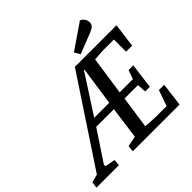

<svg xmlns="http://www.w3.org/2000/svg" viewBox="-300 -1037 1236 1236"><g transform="rotate(-45 318.5 -418.5)"><path d="M-97 0 -90 -43 -35 -58 355 -648H734L712 -484H657V-595H554L481 -590L443 -328H563L585 -389H628L605 -216H563L559 -278H437L405 -58Q420 -56 444.5 -54.5Q469 -53 494 -52H594L632 -160H680L660 0H234L239 -43L310 -57L340 -278H179L42 -71V-57L112 -43L108 0ZM211 -328H348L386 -591H381ZM439 -679 416 -718 590 -837Q605 -830 615.5 -815.5Q626 -801 626 -783Q626 -766 614.5 -754.5Q603 -743 577 -733Z"/></g></svg>

Font: Faustina Medium
Style: Italic
Weight: 500
Italic angle: -8°
Designer: Alfonso Garcia
Foundry: http://www.omnibus-type.com
Version: Version 1.200